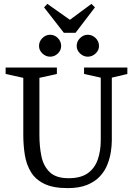

<svg xmlns="http://www.w3.org/2000/svg" viewBox="-20 -959 691 989"><path d="M329 10Q254 10 208.5 -12Q163 -34 139.5 -72.5Q116 -111 108 -160.5Q100 -210 100 -264V-558L9 -578V-611H273V-578L183 -558V-264Q183 -204 193.5 -153.5Q204 -103 236.5 -72Q269 -41 333 -41Q395 -41 431 -66Q467 -91 483 -135.5Q499 -180 499 -237V-559L413 -578V-611H636V-578L556 -559V-236Q556 -209 551 -176.5Q546 -144 533 -111Q520 -78 494.5 -50.5Q469 -23 428.5 -6.5Q388 10 329 10ZM432 -667Q410 -667 392.5 -683.5Q375 -700 375 -722Q375 -746 392.5 -763Q410 -780 432 -780Q455 -780 472.5 -763Q490 -746 490 -722Q490 -700 472.5 -683.5Q455 -667 432 -667ZM238 -667Q216 -667 198.5 -683.5Q181 -700 181 -722Q181 -746 198.5 -763Q216 -780 238 -780Q261 -780 278 -763Q295 -746 295 -722Q295 -700 278 -683.5Q261 -667 238 -667ZM309 -790 207 -921 224 -939 340 -857 451 -939 469 -921 369 -790Z"/></svg>

Font: Manuale
Style: Regular
Weight: 400
Designer: Eduardo Tunni / Pablo Cosgaya
Foundry: Eduardo Tunni / Pablo Cosgaya
Version: Version 1.002